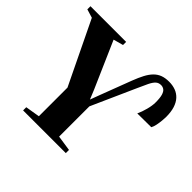

<svg xmlns="http://www.w3.org/2000/svg" viewBox="-195 -966 1176 1176"><g transform="rotate(45 393.0 -378.5)"><path d="M140 0V-27.5L233.5 -43V-291L36.5 -699L-19.5 -716V-743H289.5V-716L225.5 -698.5L357 -398.5L382.5 -336.5L405.5 -398L482.5 -600.5Q498 -641 513.5 -670.5Q529 -700 547.8 -719.2Q566.5 -738.5 591 -747.8Q615.5 -757 648.5 -757Q679.5 -757 705 -747.5Q730.5 -738 749.2 -717.8Q768 -697.5 778 -666Q788 -634.5 788 -591Q788 -579 786 -558.2Q784 -537.5 779.8 -516.5Q775.5 -495.5 768 -482.5L647.5 -481.5Q660.5 -509 670 -545Q679.5 -581 679.5 -608.5Q679.5 -648.5 672.8 -670Q666 -691.5 654.2 -699.5Q642.5 -707.5 628 -707.5Q607.5 -707.5 593.8 -694.8Q580 -682 567 -655.2Q554 -628.5 536 -587.5L409.5 -304.5V-42.5L510 -27.5V0Z"/></g></svg>

Font: Merriweather 120pt ExtraBold
Style: Regular
Weight: 800
Version: Version 2.100